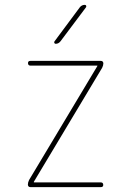

<svg xmlns="http://www.w3.org/2000/svg" viewBox="-20 -770 540 790"><path d="M209 -589.8Q205.1 -589.8 203.6 -593.3Q202.1 -596.7 204.1 -599.6L308.6 -740.2Q316.4 -750 329.1 -750Q333 -750 334.5 -746.6Q335.9 -743.2 334 -740.2L228.5 -599.6Q220.7 -589.8 209 -589.8ZM99.6 -29.3 379.9 -497.1Q379.9 -498 380.4 -498Q380.9 -498 380.9 -499Q380.9 -500 379.9 -500H105.5Q95.7 -500 95.2 -509.8Q94.7 -519.5 105.5 -519.5H394.5Q404.3 -519.5 405.3 -509.8Q405.3 -501 400.4 -491.2L120.1 -23.4Q120.1 -22.5 119.6 -22.5Q119.1 -22.5 119.1 -21Q119.1 -19.5 120.1 -19.5H394.5Q404.3 -19.5 404.8 -9.8Q405.3 0 394.5 0H105.5Q95.7 0 94.7 -9.8Q94.7 -19.5 99.6 -29.3Z"/></svg>

Font: Rounded-L Mgen+ 2m thin
Style: Regular
Weight: 100
Designer: [Source Han Sans]
Ryoko NISHIZUKA  (kana & ideographs); Paul D. Hunt (Latin, Greek & Cyrillic); Wenlong ZHANG  (bopomofo
Version: Version 1.059.20150602